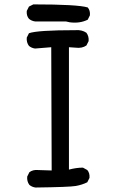

<svg xmlns="http://www.w3.org/2000/svg" viewBox="-20 -836 540 858"><path d="M138.7 2Q123 0 111.3 -9.8Q99.6 -25.4 101.6 -46.9L111.3 -66.4Q127 -78.1 148.4 -76.2L210.9 -74.2L209 -625L136.7 -619.1Q121.1 -621.1 109.4 -630.9Q97.7 -646.5 99.6 -668L109.4 -687.5Q146.5 -701.2 319.3 -701.2Q346.7 -703.1 366.2 -689.5Q377.9 -673.8 376 -652.3L366.2 -632.8Q346.7 -619.1 317.4 -623L288.1 -625V-78.1Q321.3 -86.9 350.6 -86.9L370.1 -76.2Q381.8 -62.5 379.9 -41L370.1 -21.5Q346.7 -9.8 318.4 -4.9Q290 0 138.7 2ZM292 -736.3 274.4 -740.2H136.7Q121.1 -742.2 109.4 -752Q97.7 -765.6 99.6 -787.1L109.4 -806.6L128.9 -816.4Q327.1 -816.4 372.1 -802.7Q383.8 -789.1 381.8 -767.6L372.1 -748Q336.9 -730.5 292 -736.3Z"/></svg>

Font: JasonHandwriting2
Style: Regular
Weight: 400
Version: Version 1.05.10